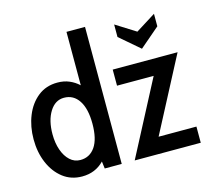

<svg xmlns="http://www.w3.org/2000/svg" viewBox="-108 -877 1111 1015"><g transform="rotate(-15 448.0 -370.0)"><path d="M221.5 10Q161 10 116.5 -24.5Q72 -59 47.5 -117Q23 -175 23 -246Q23 -315.5 46.5 -374Q70 -432.5 114.5 -468Q159 -503.5 221.5 -503.5Q257.5 -503.5 286.2 -491.2Q315 -479 338 -457.5V-750H439.5V0H346.5L341.5 -39.5Q294 10 221.5 10ZM234.5 -76.5Q286 -76.5 315.5 -119.5Q345 -162.5 345 -246Q345 -327.5 315.8 -372.2Q286.5 -417 234.5 -417Q186 -417 156.2 -369Q126.5 -321 126.5 -246Q126.5 -198 140 -159.5Q153.5 -121 177.8 -98.8Q202 -76.5 234.5 -76.5ZM510.5 0 723 -406H522.5V-494H877.5L665 -88.5H872V0ZM700.5 -560.5 591.5 -654V-722.5L700.5 -654L809.5 -722.5V-654Z"/></g></svg>

Font: Cabin Condensed Medium
Style: Regular
Weight: 500
Width: 3
Designer: Pablo Impallari
Foundry: Pablo Impallari. http://www.impallari.com Igino Marini. http://www.ikern.com
Version: Version 3.001; ttfautohint (v1.8.3)